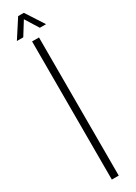

<svg xmlns="http://www.w3.org/2000/svg" viewBox="-252 -954 683 963"><g transform="rotate(-30 90.0 -472.5)"><path d="M70 0V-800H110V0ZM5 -840 73 -945H106L174 -840H138L90 -917L42 -840Z"/></g></svg>

Font: Big Shoulders Stencil Text SC Thin
Style: Regular
Weight: 100
Designer: Patric King
Foundry: XO Type Co
Version: Version 2.001